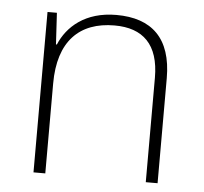

<svg xmlns="http://www.w3.org/2000/svg" viewBox="-44 -586 670 632"><g transform="rotate(5 291.0 -270.0)"><path d="M316 -540C213 -540 154 -486 129 -426H126L120 -530H89V0H128V-297C128 -437 197 -505 313 -505C407 -505 460 -455 460 -345V0H499V-347C499 -479 433 -540 316 -540Z"/></g></svg>

Font: Noto Sans Sinhala UI ExtraLight
Style: Regular
Weight: 200
Designer: Jelle Bosma - Monotype Design Team
Foundry: Monotype Imaging Inc.
Version: Version 2.006